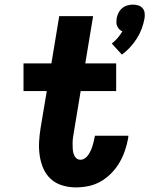

<svg xmlns="http://www.w3.org/2000/svg" viewBox="-20 -805 648 833"><path d="M509 -568 465 -616Q479 -627 490.5 -640.5Q502 -654 511 -669Q503 -672 497.5 -678Q492 -684 488.5 -691.5Q485 -699 485 -707.5Q485 -716 486 -725Q488 -737 494 -749Q500 -761 510 -769.5Q520 -778 532.5 -781.5Q545 -785 557 -785Q569 -785 580 -781.5Q591 -778 598.5 -769.5Q606 -761 607.5 -749Q609 -737 607 -725Q603 -703 595 -681Q587 -659 574 -638.5Q561 -618 544.5 -600Q528 -582 509 -568ZM309 8Q279 8 250.5 -0.5Q222 -9 201 -28Q180 -47 168.5 -73Q157 -99 152.5 -128.5Q148 -158 149.5 -188Q151 -218 156 -249L183 -410H82V-530H203L237 -735H384L350 -530H484V-410H330L300 -229Q298 -218 296.5 -206.5Q295 -195 295 -183.5Q295 -172 295.5 -160.5Q296 -149 299 -138.5Q302 -128 309.5 -120Q317 -112 329 -112Q339 -112 348 -118Q357 -124 363 -133Q369 -142 373.5 -151.5Q378 -161 381 -171Q384 -181 386.5 -191Q389 -201 391 -211Q391 -212 391 -213.5Q391 -215 392 -216H537Q537 -214 536.5 -211Q536 -208 536 -205Q531 -178 522 -151.5Q513 -125 498.5 -100Q484 -75 463 -53.5Q442 -32 416.5 -17.5Q391 -3 363.5 2.5Q336 8 309 8Z"/></svg>

Font: Iosevka Curly Slab HvExObl
Style: Regular
Weight: 900
Width: 7
Italic angle: -9°
Monospace: yes
Designer: Belleve Invis
Foundry: Belleve Invis
Version: Version 11.1.0; ttfautohint (v1.8.3)